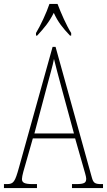

<svg xmlns="http://www.w3.org/2000/svg" viewBox="-22 -951 541 971"><path d="M160 -784V-771H166C202 -810 226 -838 250 -886C272 -838 295 -810 332 -771H338V-784C314 -822 286 -886 269 -931H228C213 -886 183 -822 160 -784ZM-2 0H165V-20H143C100 -20 89 -28 89 -46C89 -61 101 -101 109 -128L144 -251H358L398 -111C405 -86 414 -58 414 -48C414 -27 406 -20 362 -20H342V0H499V-20H492C458 -20 450 -25 442 -55L259 -714H244L74 -104C54 -32 47 -20 13 -20H-2ZM152 -276 214 -509C229 -567 245 -619 251 -653C259 -620 272 -570 293 -493L352 -276Z"/></svg>

Font: Noto Serif Devanagari ExtraCondensed Thin
Style: Regular
Weight: 100
Width: 2
Designer: Universal Thirst, Indian Type Foundry and the Monotype Design Team
Foundry: Monotype Imaging Inc.
Version: Version 2.004